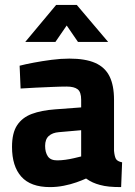

<svg xmlns="http://www.w3.org/2000/svg" viewBox="-20 -751 551 783"><path d="M184 12Q105 12 67 -30.5Q29 -73 29 -152Q29 -209 50 -240.5Q71 -272 110 -286.5Q149 -301 204 -305L311 -313V-344Q311 -376 296.5 -387Q282 -398 252 -398Q228 -398 194 -396.5Q160 -395 125 -393.5Q90 -392 64 -390L60 -483Q83 -489 117.5 -495.5Q152 -502 190 -507Q228 -512 263 -512Q328 -512 368 -494.5Q408 -477 426.5 -440Q445 -403 445 -344V-136Q447 -114 452.5 -103.5Q458 -93 478 -89L474 12Q446 12 425.5 10Q405 8 387 3Q372 -1 358.5 -7Q345 -13 331 -23Q316 -16 292 -7.5Q268 1 240 6.5Q212 12 184 12ZM213 -97Q229 -97 247 -99.5Q265 -102 282 -106Q299 -110 311 -113V-220L220 -212Q194 -210 179 -196.5Q164 -183 164 -156Q164 -130 175 -113.5Q186 -97 213 -97ZM83 -580 209 -731H293L421 -580H298L252 -647L206 -580Z"/></svg>

Font: Titillium Web SemiBold
Style: Regular
Weight: 600
Designer: Mohamed Gaber, Accademia di Belle Arti di Urbino
Foundry: Kief Type Foundry, Accademia di Belle Arti di Urbino
Version: Version 3.000; ttfautohint (v1.8.4)